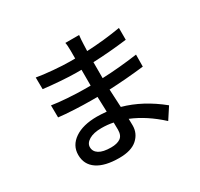

<svg xmlns="http://www.w3.org/2000/svg" viewBox="-174 -1020 1347 1293"><g transform="rotate(-30 500.0 -373.5)"><path d="M399 -182Q338 -182 303 -161Q268 -140 268 -109Q268 -75 299 -55.5Q330 -36 392 -36Q439 -36 465 -54Q491 -72 491 -117L490 -173Q447 -182 399 -182ZM429 -466H480V-589H439Q393 -589 317.5 -594.5Q242 -600 188 -607L187 -698Q236 -689 312.5 -682.5Q389 -676 438 -676H481V-737Q481 -780 476 -800H583Q579 -766 578 -732L576 -679Q710 -685 839 -707V-615Q701 -598 575 -593V-469Q706 -474 849 -494L848 -401Q711 -385 577 -379L584 -240Q733 -199 871 -87L813 2Q705 -97 590 -144L591 -92Q591 -30 544.5 11.5Q498 53 405 53Q293 53 233.5 12.5Q174 -28 174 -103Q174 -176 238 -220Q302 -264 412 -264Q438 -264 486 -260L482 -377H427Q376 -377 304 -380.5Q232 -384 183 -390L182 -484Q230 -476 304.5 -471Q379 -466 429 -466Z"/></g></svg>

Font: Sinter Medium
Style: Regular
Weight: 500
Foundry: Adobe & rsms
Version: Version 1.000